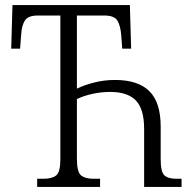

<svg xmlns="http://www.w3.org/2000/svg" viewBox="-20 -734 755 754"><path d="M126 0V-32H151Q184 -32 200.5 -45Q217 -58 217 -108V-673H128Q90 -673 77.5 -653Q65 -633 63 -597L59 -543H24L29 -714H490L495 -543H460L456 -597Q453 -633 441 -653Q429 -673 390 -673H282V-386Q311 -400 350 -410Q389 -420 432 -420Q522 -420 566.5 -376Q611 -332 611 -237V-109Q611 -59 625.5 -45.5Q640 -32 672 -32H693V0H546V-228Q546 -306 513.5 -339.5Q481 -373 413 -373Q378 -373 343.5 -365.5Q309 -358 282 -345V-111Q282 -59 298 -45.5Q314 -32 347 -32H373V0Z"/></svg>

Font: Noto Serif Condensed Light
Style: Regular
Weight: 300
Width: 3
Designer: Monotype Design Team
Foundry: Monotype Imaging Inc.
Version: Version 2.013